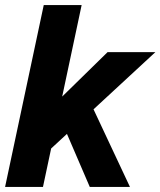

<svg xmlns="http://www.w3.org/2000/svg" viewBox="-40 -735 631 755"><path d="M147 -138 190 -341 383 -530H571ZM-20 0 132 -715H281L129 0ZM313 0 208 -244 310 -343 471 0Z"/></svg>

Font: Radio Canada Big
Style: Bold Italic
Weight: 700
Italic angle: -12°
Designer: Étienne Aubert Bonn
Foundry: Coppers and Brasses
Version: Version 1.001